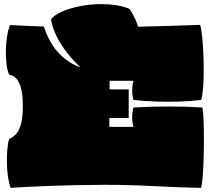

<svg xmlns="http://www.w3.org/2000/svg" viewBox="-20 -897 1020 934"><path d="M32 17Q24 -4 19 -36Q14 -68 13.5 -102.5Q13 -137 15.5 -169Q18 -201 25 -222Q41 -228 56 -242.5Q71 -257 81 -289.5Q91 -322 91 -381Q91 -445 79.5 -477.5Q68 -510 52.5 -521.5Q37 -533 25 -533Q16 -551 12 -582Q8 -613 8.5 -648.5Q9 -684 14 -717.5Q19 -751 29 -775Q48 -774 92 -772Q136 -770 193 -768Q222 -683 269 -635.5Q316 -588 372 -569Q339 -599 308.5 -637.5Q278 -676 256.5 -718.5Q235 -761 228 -803Q245 -825 283.5 -841.5Q322 -858 372 -867.5Q422 -877 474 -877Q511 -877 546 -871.5Q581 -866 610 -854Q621 -838 632.5 -815.5Q644 -793 652 -767Q726 -769 802.5 -771Q879 -773 954 -776Q959 -757 963 -721Q967 -685 969 -641Q971 -597 971 -552Q971 -507 968 -469.5Q965 -432 959 -411Q912 -405 855 -403Q798 -401 739.5 -403Q681 -405 629 -411Q617 -458 629 -504H513V-462H606V-323H512V-280H629Q617 -327 629 -374Q713 -379 801 -379Q889 -379 965 -374Q968 -356 970 -316.5Q972 -277 972 -227.5Q972 -178 970.5 -128Q969 -78 966 -39Q963 0 958 17Q853 15 730 8.5Q607 2 489 2Q425 2 354.5 3.5Q284 5 218.5 7.5Q153 10 103.5 12.5Q54 15 32 17Z"/></svg>

Font: Oi
Style: Regular
Weight: 400
Designer: Kostas Bartsokas, Mohamad Dakak
Foundry: Foundry5
Version: Version 4.000